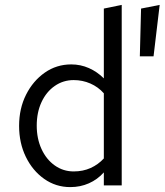

<svg xmlns="http://www.w3.org/2000/svg" viewBox="-20 -757 672 784"><path d="M551 -527 556 -722 632 -737 607 -527ZM267 7Q208 7 160.5 -26.5Q113 -60 85.5 -116.5Q58 -173 58 -243Q58 -314 86.5 -370.5Q115 -427 163 -460.5Q211 -494 271 -494Q309 -494 343 -479Q377 -464 404 -437V-722L477 -737V0H404V-53Q378 -24 343 -8.5Q308 7 267 7ZM130 -244Q130 -191 149.5 -148.5Q169 -106 203.5 -81.5Q238 -57 281 -57Q319 -57 350 -71Q381 -85 404 -110V-376Q381 -402 349 -416Q317 -430 281 -430Q238 -430 203.5 -406Q169 -382 149.5 -340Q130 -298 130 -244Z"/></svg>

Font: Red Hat Mono
Style: Regular
Weight: 400
Designer: Pentagram, MCKL
Foundry: Pentagram, MCKL
Version: Version 1.023